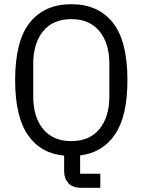

<svg xmlns="http://www.w3.org/2000/svg" viewBox="-20 -730 678 913"><path d="M457 163H365Q325 163 305 140.5Q285 118 285 85V10Q174 0 113 -87.5Q52 -175 52 -349Q52 -536 122 -623Q192 -710 319 -710Q446 -710 516 -623Q586 -536 586 -349Q586 -178 527 -91Q468 -4 361 9V96H457ZM319 -59Q406 -59 453 -116.5Q500 -174 500 -271V-427Q500 -524 453 -581.5Q406 -639 319 -639Q232 -639 185 -581.5Q138 -524 138 -427V-271Q138 -174 185 -116.5Q232 -59 319 -59Z"/></svg>

Font: IBM Plex Sans Condensed
Style: Regular
Weight: 400
Width: 3
Designer: Mike Abbink, Paul van der Laan, Pieter van Rosmalen
Foundry: Bold Monday
Version: Version 1.1